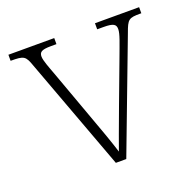

<svg xmlns="http://www.w3.org/2000/svg" viewBox="-101 -640 753 744"><g transform="rotate(-20 276.0 -268.0)"><path d="M84 -462 255 0H298L471 -457C489 -507 494 -511 542 -511H546V-536H364V-511H390C432 -511 441 -503 441 -484C441 -464 427 -431 406 -374L343 -206C311 -121 290 -62 281 -37C270 -73 244 -147 223 -203L149 -407C139 -434 125 -469 125 -485C125 -503 133 -511 174 -511H196V-536H7V-511C62 -511 68 -508 84 -462Z"/></g></svg>

Font: Noto Serif Georgian ExtraLight
Style: Regular
Weight: 200
Designer: Monotype Design Team, Akaki Razmadze
Foundry: Google LLC
Version: Version 2.003